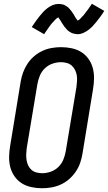

<svg xmlns="http://www.w3.org/2000/svg" viewBox="-20 -994 575 1022"><path d="M204 8Q175 8 147 2Q119 -4 96.5 -18Q74 -32 58 -54.5Q42 -77 35 -103.5Q28 -130 28.5 -159Q29 -188 34 -217L90 -559Q94 -584 103 -608.5Q112 -633 126.5 -655Q141 -677 161.5 -694.5Q182 -712 205.5 -723Q229 -734 254.5 -738.5Q280 -743 305 -743Q334 -743 362 -737Q390 -731 412.5 -717Q435 -703 451 -680.5Q467 -658 474 -631.5Q481 -605 480.5 -576Q480 -547 475 -518L419 -176Q415 -151 406.5 -126.5Q398 -102 383 -80Q368 -58 348 -40.5Q328 -23 304 -12Q280 -1 254.5 3.5Q229 8 204 8ZM205 -72Q227 -72 250 -80Q273 -88 290.5 -105Q308 -122 317 -144Q326 -166 330 -189L387 -531Q389 -547 390 -563Q391 -579 388.5 -594Q386 -609 379 -622.5Q372 -636 361 -645.5Q350 -655 335 -659Q320 -663 304 -663Q282 -663 259 -655Q236 -647 218.5 -630Q201 -613 192 -591Q183 -569 179 -546L122 -204Q120 -188 119.5 -172Q119 -156 121.5 -141Q124 -126 130.5 -112.5Q137 -99 148 -89.5Q159 -80 174 -76Q189 -72 205 -72ZM215 -812 149 -850Q160 -867 171 -882Q182 -897 191.5 -909Q201 -921 210.5 -931Q220 -941 233 -951Q246 -961 261 -967Q276 -973 291 -973Q296 -973 301 -972.5Q306 -972 311 -971Q316 -970 320 -968.5Q324 -967 328 -964.5Q332 -962 336 -959.5Q340 -957 343.5 -954Q347 -951 349.5 -947.5Q352 -944 355.5 -940.5Q359 -937 361.5 -933Q364 -929 366.5 -925.5Q369 -922 371.5 -918.5Q374 -915 375.5 -911.5Q377 -908 380.5 -902.5Q384 -897 386.5 -893.5Q389 -890 392 -886.5Q395 -883 395 -882H391L395 -885Q399 -887 402 -889.5Q405 -892 408 -895Q411 -898 412.5 -900Q414 -902 416 -904Q418 -906 420 -908Q422 -910 424.5 -912.5Q427 -915 428.5 -917.5Q430 -920 432.5 -923Q435 -926 437 -929Q439 -932 442 -935.5Q445 -939 447.5 -942.5Q450 -946 452.5 -949.5Q455 -953 457.5 -957Q460 -961 463.5 -965.5Q467 -970 469 -974L535 -936Q524 -918 513 -903.5Q502 -889 492.5 -877Q483 -865 473.5 -855Q464 -845 451 -835Q438 -825 423 -818.5Q408 -812 393 -812Q388 -812 383 -813Q378 -814 373 -815Q368 -816 364 -817.5Q360 -819 356 -821.5Q352 -824 348 -826.5Q344 -829 340.5 -832Q337 -835 334.5 -838.5Q332 -842 328.5 -845.5Q325 -849 322.5 -852.5Q320 -856 317.5 -860Q315 -864 312.5 -867.5Q310 -871 308 -874.5Q306 -878 303 -883Q300 -888 297 -892Q294 -896 291.5 -899.5Q289 -903 289 -904H293Q293 -903 289 -901Q285 -899 282 -896.5Q279 -894 276 -891Q273 -888 271 -886Q269 -884 267.5 -882Q266 -880 264 -878Q262 -876 259.5 -873.5Q257 -871 255 -868.5Q253 -866 250.5 -863Q248 -860 246 -857Q244 -854 241.5 -850.5Q239 -847 236.5 -843.5Q234 -840 231.5 -836.5Q229 -833 226.5 -829Q224 -825 220.5 -820.5Q217 -816 215 -812Z"/></svg>

Font: Iosevka Medium
Style: Italic
Weight: 500
Italic angle: -9°
Monospace: yes
Designer: Belleve Invis
Foundry: Belleve Invis
Version: Version 32.5.0; ttfautohint (v1.8.4)